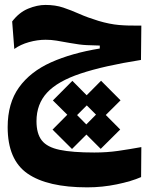

<svg xmlns="http://www.w3.org/2000/svg" viewBox="-20 -453 626 794"><path d="M340.8 321.8Q176.3 321.8 94 264.9Q11.7 208 11.7 72.8Q11.7 -26.4 58.6 -91.6Q105.5 -156.7 190.9 -195.1Q276.4 -233.4 392.6 -252.4V-264.6Q367.2 -265.1 338.9 -266.4Q310.5 -267.6 268.1 -275.4Q236.3 -281.2 214.1 -284.9Q191.9 -288.6 168.9 -288.6Q134.8 -288.6 99.9 -278.8Q64.9 -269 39.1 -250.5L30.3 -364.3Q59.1 -401.9 96.4 -417.2Q133.8 -432.6 168 -432.6Q209 -432.6 241.7 -421.6Q274.4 -410.6 308.3 -395.5Q342.3 -380.4 387.2 -366.7Q433.1 -353 472.4 -349.6Q511.7 -346.2 564.5 -347.2L563 -205.1Q408.7 -180.7 313.5 -148.9Q218.3 -117.2 174.6 -69.8Q130.9 -22.5 130.9 48.3Q130.9 99.6 152.8 127.7Q174.8 155.8 227.1 166.7Q279.3 177.7 370.1 177.7Q422.4 177.7 469.2 170.9Q516.1 164.1 564.5 155.3L563.5 279.3Q523.4 296.9 463.1 309.3Q402.8 321.8 340.8 321.8ZM277.8 163.1 197.3 83 258.3 21.5 198.7 -37.6 279.3 -118.7 338.4 -59.1 397.9 -119.1 478.5 -38.1 417.5 22.5 477.1 82.5 396.5 162.6 337.4 103.5ZM336.9 61.5 377 21 338.9 -17.1 298.8 22.9Z"/></svg>

Font: Cascadia Mono
Style: Bold
Weight: 700
Monospace: yes
Designer: Aaron Bell
Foundry: Saja Typeworks
Version: Version 2404.023; ttfautohint (v1.8.4)